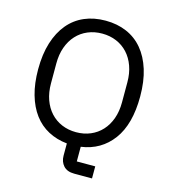

<svg xmlns="http://www.w3.org/2000/svg" viewBox="-126 -811 959 1076"><g transform="rotate(15 354.0 -273.0)"><path d="M508 164H405Q363 164 342 140.5Q321 117 321 82V11Q261 5 212 -21Q163 -47 129 -92.5Q95 -138 76.5 -202.5Q58 -267 58 -349Q58 -437 79 -504Q100 -571 138.5 -617Q177 -663 231.5 -686.5Q286 -710 354 -710Q421 -710 476 -686.5Q531 -663 569.5 -617Q608 -571 629 -504Q650 -437 650 -349Q650 -188 583 -97.5Q516 -7 401 9V94H508ZM354 -63Q399 -63 437 -79Q475 -95 502.5 -125Q530 -155 545 -197Q560 -239 560 -291V-407Q560 -459 545 -501Q530 -543 502.5 -573Q475 -603 437 -619Q399 -635 354 -635Q309 -635 271 -619Q233 -603 205.5 -573Q178 -543 163 -501Q148 -459 148 -407V-291Q148 -239 163 -197Q178 -155 205.5 -125Q233 -95 271 -79Q309 -63 354 -63Z"/></g></svg>

Font: IBM Plex Sans Hebrew
Style: Regular
Weight: 400
Designer: Mike Abbink, Paul van der Laan, Pieter van Rosmalen, Yanek Iontef
Foundry: Bold Monday
Version: Version 1.2